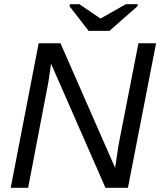

<svg xmlns="http://www.w3.org/2000/svg" viewBox="-20 -894 763 914"><path d="M482 0 223 -591Q212 -506 202 -460L114 0H31L164 -688H268L528 -95Q535 -141 540 -175.5Q545 -210 550 -233L639 -688H723L589 0ZM501 -747H402L311 -864L313 -874H358L458 -806H459L579 -874H636L634 -864Z"/></svg>

Font: Libra Sans Modern
Style: Italic
Weight: 400
Italic angle: -12°
Foundry: Stefan Peev, Context Ltd
Version: Version 1.000